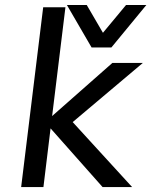

<svg xmlns="http://www.w3.org/2000/svg" viewBox="-20 -755 611 775"><path d="M65.4 0 154.3 -725.6H244.1L190.4 -286.6L433.6 -501H556.6L273.4 -262.2L513.2 0H394L184.1 -236.8L155.3 0ZM349.6 -563.5 250 -734.9H330.1L395.5 -622.6L488.8 -734.9H570.8L429.7 -563.5Z"/></svg>

Font: Ride
Style: Italic
Weight: 400
Version: Version 3.000